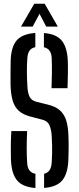

<svg xmlns="http://www.w3.org/2000/svg" viewBox="-20 -980 414 1008"><path d="M166 7Q99 2 69.8 -32.8Q40.5 -67.5 37.5 -141.5Q37 -168.5 36.8 -192.5Q36.5 -216.5 37.2 -240.5Q38 -264.5 39.5 -292H122.5Q120.5 -249.5 120.2 -207.8Q120 -166 122.5 -127Q123.5 -101 134 -86.5Q144.5 -72 166 -67.5ZM211.5 6.5V-67.5Q231 -72.5 240.5 -87Q250 -101.5 251.5 -127Q253 -152.5 253.5 -173.2Q254 -194 253.5 -215.8Q253 -237.5 251.5 -265Q250 -298 240.2 -321.2Q230.5 -344.5 203 -351.5L143.5 -367Q101.5 -377.5 78.8 -398.2Q56 -419 46.5 -452Q37 -485 35.5 -532Q35 -562 35.2 -595Q35.5 -628 36 -660Q38 -733.5 67.5 -767.8Q97 -802 165.5 -807V-732.5Q144.5 -728 134.8 -713.8Q125 -699.5 123.5 -673.5Q121 -638.5 121.2 -603Q121.5 -567.5 123.5 -532Q125 -494 134.8 -473Q144.5 -452 173.5 -445L228.5 -431.5Q272 -421.5 295.5 -399.8Q319 -378 328.5 -344.8Q338 -311.5 339.5 -265Q340.5 -239 340.5 -220Q340.5 -201 340 -182.8Q339.5 -164.5 339 -141.5Q336 -68 306.8 -33Q277.5 2 211.5 6.5ZM250.5 -517Q252 -556 252.5 -595.2Q253 -634.5 251.5 -673.5Q250.5 -699 240.5 -713.2Q230.5 -727.5 210.5 -732V-806.5Q274.5 -802 303.8 -767.2Q333 -732.5 336 -659Q337 -633 336.5 -595Q336 -557 334.5 -517ZM90.5 -840.5 160 -960.5H214.5L283.5 -840.5H222.5L187.5 -907.5L151.5 -840.5Z"/></svg>

Font: Big Shoulders Stencil Display Thin SemiBold
Style: Regular
Weight: 600
Version: Version 2.001